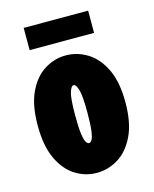

<svg xmlns="http://www.w3.org/2000/svg" viewBox="-105 -744 661 826"><g transform="rotate(-15 225.0 -331.0)"><path d="M224 11Q173 11 128.8 -16.8Q84.5 -44.5 57.2 -102.5Q30 -160.5 30 -251Q30 -341.5 57.2 -399Q84.5 -456.5 128.8 -484.2Q173 -512 224 -512Q275.5 -512 320.2 -484.2Q365 -456.5 392.8 -399Q420.5 -341.5 420.5 -251Q420.5 -160.5 392.8 -102.5Q365 -44.5 320.2 -16.8Q275.5 11 224 11ZM224 -121.5Q231.5 -121.5 237.5 -131.8Q243.5 -142 247.2 -170Q251 -198 251 -251Q251 -324.5 243 -352Q235 -379.5 224 -379.5Q213 -379.5 205 -353Q197 -326.5 197 -251Q197 -198.5 200.8 -170.5Q204.5 -142.5 210.8 -132Q217 -121.5 224 -121.5ZM80.5 -574V-673H367.5V-574Z"/></g></svg>

Font: Trispace Condensed ExtraBold
Style: Regular
Weight: 800
Width: 3
Designer: Tyler Finck
Foundry: Etcetera Type Company
Version: Version 1.210; ttfautohint (v1.8.3)